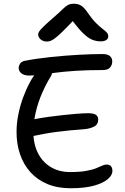

<svg xmlns="http://www.w3.org/2000/svg" viewBox="-20 -997 666 1024"><path d="M356.4 7Q287 7 233.2 -15.3Q179.4 -37.6 142.6 -78.3Q105.8 -119 87 -173.9Q68.2 -228.8 68.2 -293Q68.2 -339 77.8 -386.8Q87.4 -434.6 103.9 -478.9Q120.4 -523.2 140.4 -559.8Q157.8 -592 178.9 -615Q200 -638 226.8 -638Q241.2 -638 249.9 -633.3Q258.6 -628.6 259.6 -618.2Q260.6 -607.8 251 -590Q226.2 -549.8 204.9 -501.4Q183.6 -453 171.1 -400.4Q158.6 -347.8 157.8 -294.2Q157.8 -230.2 181.8 -181.7Q205.8 -133.2 250.3 -106.3Q294.8 -79.4 353.4 -79.4Q404.6 -79.4 438.2 -85.3Q471.8 -91.2 492 -99.4Q512.2 -107.6 524.9 -113.5Q537.6 -119.4 547.8 -119.4Q565.2 -119.4 572.4 -109.9Q579.6 -100.4 579.6 -84.6Q579.6 -63.2 555.1 -41.9Q530.6 -20.6 481.2 -6.8Q431.8 7 356.4 7ZM164.4 -273Q143 -268 130.4 -273.3Q117.8 -278.6 112.4 -290.3Q107 -302 107 -314Q107 -331.4 124.7 -344.6Q142.4 -357.8 173.6 -363.2Q205.6 -369.2 242.3 -374.2Q279 -379.2 316.5 -383.3Q354 -387.4 388.3 -390.1Q422.6 -392.8 449.8 -393.2Q480.8 -393.2 492.3 -384.1Q503.8 -375 503.8 -359.6Q503.8 -332.8 480.7 -321.3Q457.6 -309.8 426 -307.6Q391.2 -305.4 354.8 -301.8Q318.4 -298.2 283.5 -293.7Q248.6 -289.2 218.3 -283.7Q188 -278.2 164.4 -273ZM136.6 -594Q108.8 -594 94.2 -605.8Q79.6 -617.6 79.6 -635.4Q79.6 -645.6 86.7 -657Q93.8 -668.4 111.8 -672.6Q176 -685 251.5 -692.9Q327 -700.8 399.4 -704.8Q471.8 -708.8 526 -708.8Q553.4 -708.8 566 -698.2Q578.6 -687.6 578.6 -670Q578.6 -650.2 566.9 -636.8Q555.2 -623.4 528 -623.4Q441.2 -623.4 378.7 -619Q316.2 -614.6 271.7 -608.7Q227.2 -602.8 194.8 -598.4Q162.4 -594 136.6 -594ZM229 -775.4Q216 -775.4 205.6 -780.9Q195.2 -786.4 189.4 -795Q183.6 -803.6 183.6 -812.6Q183.6 -820.4 188.6 -828.6Q193.6 -836.8 210.6 -853.8Q227.6 -870.8 264.8 -903Q295.4 -929.4 311.7 -945.8Q328 -962.2 341 -969.6Q354 -977 374.2 -977Q397 -977 413.5 -966.5Q430 -956 449.6 -926.6Q472.4 -893.8 492 -874.3Q511.6 -854.8 526.3 -843.8Q541 -832.8 549.2 -824Q557.4 -815.2 557.4 -802.2Q557.4 -790.8 546.6 -783.6Q535.8 -776.4 517.2 -776.4Q493.2 -776.4 471 -785.5Q448.8 -794.6 421.6 -821.4Q394.4 -848.2 356 -900.8L384.2 -901.2Q341.8 -856.4 315.5 -830.6Q289.2 -804.8 273.4 -793Q257.6 -781.2 247.6 -778.3Q237.6 -775.4 229 -775.4Z"/></svg>

Font: Shantell Sans Light
Style: Regular
Weight: 300
Designer: Stephen Nixon, Anya Danilova, Shantell Martin
Foundry: Arrow Type
Version: Version 1.011;[c5ecc13dd]